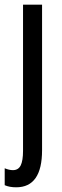

<svg xmlns="http://www.w3.org/2000/svg" viewBox="-33 -557 264 817"><path d="M36 240Q7 240 -13 231V159Q6 167 22 167Q45 167 55 147Q65 127 65 85V-537H146V82Q146 240 36 240Z"/></svg>

Font: Noto Sans Sinhala UI ExtraCondensed
Style: Regular
Weight: 400
Width: 2
Designer: Jelle Bosma - Monotype Design Team
Foundry: Monotype Imaging Inc.
Version: Version 2.006; ttfautohint (v1.8.4.7-5d5b)